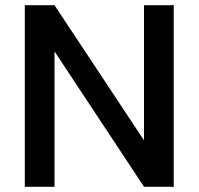

<svg xmlns="http://www.w3.org/2000/svg" viewBox="-20 -716 761 736"><path d="M646 0H532L189 -519V0H75V-696H189L532 -178V-696H646Z"/></svg>

Font: A Bank Premium Med
Style: Regular
Weight: 500
Designer: Ninad Kale (Devanagari), Jonny Pinhorn (Latin), Htun Naung (Myanmar)
Foundry: Indian Type Foundry
Version: 4.004